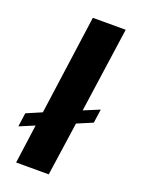

<svg xmlns="http://www.w3.org/2000/svg" viewBox="-129 -689 550 747"><g transform="rotate(20 145.5 -315.5)"><path d="M35 0 57 -161 -5 -135 3 -192 66 -219 123 -631H259L209 -279L274 -306L266 -249L202 -222L170 0Z"/></g></svg>

Font: Alumni Sans ExtraBold
Style: Italic
Weight: 800
Italic angle: -8°
Designer: Robert E. Leuschke
Foundry: Robert E. Leuschke
Version: Version 1.016